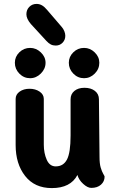

<svg xmlns="http://www.w3.org/2000/svg" viewBox="-20 -960 613 982"><path d="M515 -57Q515 -32 496.5 -15.5Q478 1 447 1Q428 1 405.5 -19.5Q383 -40 376 -65Q341 2 245 2Q157 2 108.5 -60Q60 -122 60 -218V-454Q60 -477 80.5 -491.5Q101 -506 131 -506Q161 -506 182.5 -491.5Q204 -477 204 -454V-220Q204 -177 219 -143Q234 -109 265 -109Q304 -109 322.5 -144Q341 -179 341 -267V-452Q341 -479 360.5 -495Q380 -511 412 -511Q445 -511 465.5 -495Q486 -479 486 -452L489 -158Q489 -123 495 -103Q501 -83 508 -71Q515 -59 515 -57ZM56 -639Q56 -670 79 -692.5Q102 -715 134 -715Q165 -715 189 -692Q213 -669 213 -639Q213 -608 189 -584Q165 -560 134 -560Q102 -560 79 -583.5Q56 -607 56 -639ZM332 -639Q332 -670 355 -692.5Q378 -715 410 -715Q441 -715 464.5 -692Q488 -669 488 -639Q488 -607 464.5 -583.5Q441 -560 410 -560Q378 -560 355 -583.5Q332 -607 332 -639ZM217 -751 138 -837Q115 -864 115 -887Q115 -910 130 -925Q145 -940 167 -940Q182 -940 195 -932.5Q208 -925 222 -908L295 -823Q304 -813 309 -800.5Q314 -788 314 -777Q314 -756 300 -741.5Q286 -727 265 -727Q251 -727 240 -732.5Q229 -738 217 -751Z"/></svg>

Font: Mali
Style: Bold
Weight: 700
Designer: Kitiyaporn Chalermlarp | Katatrad Aksorn Co.,Ltd.
Foundry: Cadson Demak Co.,Ltd.
Version: Version 1.000; ttfautohint (v1.6)